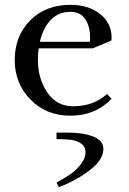

<svg xmlns="http://www.w3.org/2000/svg" viewBox="-20 -472 534 795"><path d="M41 -223Q41 -323 105 -387.5Q169 -452 272 -452Q347 -452 394.5 -414Q442 -376 442 -317Q442 -308 441 -304L364 -272H140Q137 -248 137 -223Q137 -146 176 -89Q215 -32 282 -32Q368 -32 423 -83L442 -63Q375 7 272 7Q171 7 106 -60Q41 -127 41 -223ZM145 -299H352Q353 -305 353 -317Q353 -362 333 -392.5Q313 -423 272 -423Q222 -423 190 -389.5Q158 -356 145 -299ZM214 77H259Q325 77 366.5 93.5Q408 110 408 145Q408 189 352.5 232Q297 275 224 303L214 284Q250 264 272 249Q294 234 314 209Q334 184 334 158Q334 135 316 122.5Q298 110 274.5 107Q251 104 214 104Z"/></svg>

Font: Dihjauti
Style: Bold
Weight: 700
Designer: T. Christopher White
Version: Version 3.0.0